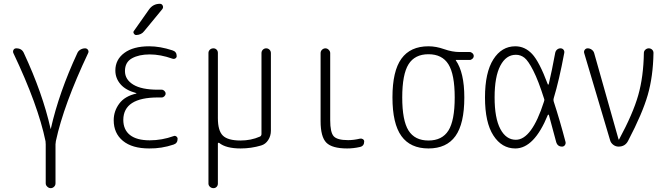

<svg xmlns="http://www.w3.org/2000/svg" viewBox="-20 -775 3540 1015"><path d="M220.7 -28.3Q181.6 -218.8 50.8 -494.1Q46.9 -502.9 51.3 -511.2Q55.7 -519.5 66.4 -519.5Q95.7 -519.5 106.4 -494.1Q205.1 -282.2 247.1 -95.7Q247.1 -93.8 248 -93.8Q249 -93.8 249 -95.7Q292 -286.1 388.7 -494.1Q393.6 -505.9 405.3 -512.7Q417 -519.5 429.7 -519.5Q439.5 -519.5 444.8 -511.7Q450.2 -503.9 446.3 -495.1Q316.4 -220.7 275.4 -29.3Q273.4 -17.6 273.4 -11.7V194.3Q273.4 205.1 265.6 212.4Q257.8 219.7 248 219.7Q238.3 219.7 230 211.9Q221.7 204.1 221.7 194.3V-11.7Q221.7 -22.5 220.7 -28.3Z M700.2 -280.3Q701.2 -280.3 701.2 -281.2Q701.2 -283.2 699.2 -283.2Q644.5 -297.9 617.2 -329.6Q589.8 -361.3 589.8 -402.3Q589.8 -460 637.2 -495.1Q684.6 -530.3 768.6 -530.3Q826.2 -530.3 891.6 -508.8Q914.1 -502 914.1 -478.5Q914.1 -470.7 907.2 -466.3Q900.4 -461.9 891.6 -464.8Q828.1 -487.3 771.5 -487.3Q714.8 -487.3 677.7 -466.8Q640.6 -446.3 640.6 -399.4Q640.6 -354.5 684.6 -327.6Q728.5 -300.8 815.4 -300.8H835Q842.8 -300.8 849.1 -294.4Q855.5 -288.1 855.5 -280.3Q855.5 -272.5 849.1 -266.1Q842.8 -259.8 835 -259.8H815.4Q632.8 -259.8 631.8 -141.6Q631.8 -88.9 667.5 -61Q703.1 -33.2 771.5 -33.2Q835.9 -33.2 898.4 -55.7Q905.3 -58.6 912.1 -53.7Q918.9 -48.8 918.9 -41Q918.9 -17.6 897.5 -10.7Q834 10.7 768.6 9.8Q678.7 9.8 629.9 -30.3Q581.1 -70.3 581.1 -139.6Q581.1 -187.5 610.4 -227.1Q639.6 -266.6 700.2 -280.3ZM767.6 -724.6Q789.1 -754.9 825.2 -754.9Q835.9 -754.9 840.3 -745.1Q844.7 -735.4 837.9 -726.6L742.2 -610.4Q727.5 -590.8 700.2 -589.8Q692.4 -589.8 687.5 -597.7Q682.6 -605.5 688.5 -612.3Z M1108.4 219.7Q1097.7 219.7 1089.8 212.4Q1082 205.1 1082 195.3V-495.1Q1082 -504.9 1089.4 -512.2Q1096.7 -519.5 1108.4 -519.5Q1118.2 -519.5 1125 -512.7Q1131.8 -505.9 1131.8 -495.1V-150.4Q1131.8 -84 1158.2 -58.1Q1184.6 -32.2 1252 -32.2Q1306.6 -32.2 1353.5 -52.7Q1361.3 -55.7 1362.3 -65.4V-494.1Q1362.3 -504.9 1369.6 -512.2Q1377 -519.5 1387.2 -519.5Q1397.5 -519.5 1404.8 -512.2Q1412.1 -504.9 1412.1 -494.1V-84Q1412.1 -56.6 1397.9 -34.7Q1383.8 -12.7 1360.4 -5.9Q1307.6 9.8 1252 9.8Q1174.8 9.8 1138.7 -19.5Q1137.7 -21.5 1134.8 -20Q1131.8 -18.6 1131.8 -16.6V195.3Q1131.8 206.1 1125 212.9Q1118.2 219.7 1108.4 219.7Z M1815.4 9.8Q1735.4 9.8 1705.1 -21Q1674.8 -51.8 1674.8 -134.8V-494.1Q1674.8 -504.9 1682.6 -512.2Q1690.4 -519.5 1700.2 -519.5Q1710 -519.5 1717.8 -511.7Q1725.6 -503.9 1725.6 -494.1V-139.6Q1725.6 -75.2 1744.1 -54.7Q1762.7 -34.2 1820.3 -34.2Q1849.6 -34.2 1882.8 -42Q1890.6 -43.9 1897.9 -39.6Q1905.3 -35.2 1905.3 -27.3Q1905.3 -2.9 1882.8 2Q1848.6 9.8 1815.4 9.8Z M2350.6 -435.1Q2317.4 -488.3 2245.1 -488.3Q2172.9 -488.3 2139.6 -435.1Q2106.4 -381.8 2106.4 -259.8Q2106.4 -137.7 2139.6 -85Q2172.9 -32.2 2245.1 -32.2Q2317.4 -32.2 2350.6 -85Q2383.8 -137.7 2383.8 -259.8Q2383.8 -381.8 2350.6 -435.1ZM2245.1 -530.3Q2285.2 -530.3 2328.1 -515.1Q2371.1 -500 2409.2 -500H2462.9Q2470.7 -500 2477.5 -493.7Q2484.4 -487.3 2484.4 -479Q2484.4 -470.7 2477.5 -464.4Q2470.7 -458 2462.9 -458H2390.6H2389.6V-456.1Q2434.6 -391.6 2434.6 -259.8Q2434.6 -121.1 2387.7 -55.7Q2340.8 9.8 2245.1 9.8Q2149.4 9.8 2102.1 -55.7Q2054.7 -121.1 2054.7 -260.3Q2054.7 -399.4 2102.1 -464.8Q2149.4 -530.3 2245.1 -530.3Z M2707 -485.4Q2655.3 -485.4 2625 -427.7Q2594.7 -370.1 2594.7 -260.3Q2594.7 -150.4 2625 -93.3Q2655.3 -36.1 2707 -36.1Q2791 -36.1 2855.5 -237.3Q2859.4 -246.1 2856.4 -252.9Q2826.2 -348.6 2799.3 -401.4Q2772.5 -454.1 2752.4 -469.7Q2732.4 -485.4 2707 -485.4ZM2704.1 9.8Q2632.8 9.8 2588.4 -58.6Q2543.9 -127 2543.9 -259.8Q2543.9 -391.6 2587.9 -460.9Q2631.8 -530.3 2704.1 -530.3Q2754.9 -530.3 2793 -489.7Q2831.1 -449.2 2876 -329.1Q2877 -327.1 2878.4 -327.6Q2879.9 -328.1 2880.9 -330.1Q2897.5 -400.4 2915 -495.1Q2917 -505.9 2924.8 -512.7Q2932.6 -519.5 2942.9 -519.5Q2953.1 -519.5 2959 -512.2Q2964.8 -504.9 2962.9 -495.1Q2935.5 -348.6 2907.2 -255.9Q2904.3 -247.1 2907.2 -238.3Q2939.5 -139.6 2969.7 -24.4Q2971.7 -15.6 2966.3 -7.8Q2960.9 0 2951.2 0Q2926.8 0 2919.9 -25.4Q2887.7 -144.5 2881.8 -167Q2880.9 -168.9 2878.9 -168.9Q2877 -168.9 2876 -167Q2803.7 9.8 2704.1 9.8Z M3205.1 -34.2 3068.4 -494.1Q3065.4 -503.9 3071.3 -511.7Q3077.1 -519.5 3086.9 -519.5Q3098.6 -519.5 3108.4 -512.2Q3118.2 -504.9 3121.1 -494.1L3250 -38.1Q3250 -37.1 3251 -37.1Q3252.9 -37.1 3252.9 -38.1Q3326.2 -173.8 3354 -271.5Q3381.8 -369.1 3383.8 -495.1Q3383.8 -504.9 3391.6 -512.2Q3399.4 -519.5 3409.7 -519.5Q3419.9 -519.5 3427.2 -512.7Q3434.6 -505.9 3434.6 -495.1Q3432.6 -371.1 3404.3 -272.9Q3376 -174.8 3300.8 -31.2Q3285.2 0 3250 0Q3234.4 0 3221.7 -9.8Q3209 -19.5 3205.1 -34.2Z"/></svg>

Font: Rounded-X Mgen+ 1mn light
Style: Regular
Weight: 200
Designer: [Source Han Sans]
Ryoko NISHIZUKA  (kana & ideographs); Paul D. Hunt (Latin, Greek & Cyrillic); Wenlong ZHANG  (bopomofo
Version: Version 1.059.20150602